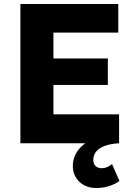

<svg xmlns="http://www.w3.org/2000/svg" viewBox="-20 -720 675 965"><path d="M82.5 0V-700H574.5V-556H248.5V-426H522V-293H248.5V-145.5H578.5V0ZM465 225Q411.5 225 378.8 193.5Q346 162 346 114Q346.5 68 374.5 32.5Q402.5 -3 452.2 -25Q502 -47 566.5 -52L578.5 0Q536 2.5 507.2 13Q478.5 23.5 463.8 41.2Q449 59 449 83Q448.5 102 459.8 113.8Q471 125.5 491.5 125.5Q505.5 125.5 518.8 119.8Q532 114 543 104.5L580.5 190Q555.5 207 525.8 216Q496 225 465 225Z"/></svg>

Font: Geologica Cursive
Style: Bold
Weight: 700
Designer: Sindre Bremnes, Frode Helland
Foundry: Monokrom Skriftforlag AS
Version: Version 1.010;gftools[0.9.28]